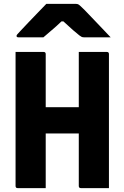

<svg xmlns="http://www.w3.org/2000/svg" viewBox="-20 -967 640 987"><path d="M540 0H396Q385 0 385 -11V-281H215V0H71Q60 0 60 -11V-700H204Q215 -700 215 -689V-416H385V-700H529Q540 -700 540 -689ZM218 -947H371Q378 -947 383.5 -944Q389 -941 402 -928Q413 -918 437 -892.5Q461 -867 491.5 -835.5Q522 -804 549 -775H416Q405 -775 400.5 -777Q396 -779 388 -785Q375 -795 355 -812.5Q335 -830 306 -857H296Q269 -831 245.5 -811.5Q222 -792 203 -775H76Q65 -775 65 -782Q65 -786 68.5 -790Q72 -794 85 -808Q102 -826 126 -851.5Q150 -877 175 -902.5Q200 -928 218 -947Z"/></svg>

Font: Recursive Mn Lnr St XBd
Style: Regular
Weight: 800
Monospace: yes
Version: Version 1.079;hotconv 1.0.112;makeotfexe 2.5.65598; ttfautoh